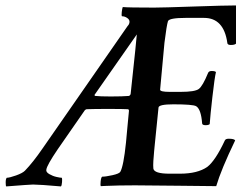

<svg xmlns="http://www.w3.org/2000/svg" viewBox="-82 -668 909 692"><path d="M473.6 -640.6Q502.9 -640.6 615.7 -644.5Q728.5 -648.4 768.6 -648.4V-510.7Q763.7 -505.9 750 -505.9Q737.3 -505.9 737.3 -513.7Q724.6 -603.5 653.3 -603.5H586.9Q528.3 -603.5 523.4 -591.8Q518.6 -577.1 510.7 -513.7L495.1 -344.7Q495.1 -336.9 529.3 -336.9H569.3Q620.1 -336.9 634.3 -347.2Q648.4 -357.4 668 -405.3Q670.9 -412.1 680.7 -412.1Q693.4 -412.1 696.3 -408.2Q691.4 -387.7 683.6 -319.3Q675.8 -251 673.8 -220.7Q669.9 -216.8 659.2 -216.8Q646.5 -216.8 646.5 -223.6Q642.6 -274.4 625 -285.2Q613.3 -292 543 -292Q490.2 -292 489.3 -280.3L475.6 -144.5Q475.6 -143.6 473.6 -124Q471.7 -104.5 470.7 -87.9Q469.7 -71.3 470.7 -60.5Q473.6 -42 529.3 -42H566.4Q629.9 -42 665 -66.4Q694.3 -88.9 728.5 -162.1Q731.4 -168 742.2 -168Q761.7 -168 765.6 -162.1Q714.8 -56.6 697.3 2.9Q671.9 2.9 566.4 1.5Q460.9 0 404.3 0Q377 0 347.7 0.5Q318.4 1 300.3 2Q282.2 2.9 281.2 2.9Q279.3 -1 280.8 -14.6Q282.2 -28.3 286.1 -31.2Q298.8 -31.2 323.2 -36.6Q347.7 -42 351.6 -48.8Q363.3 -69.3 372.1 -154.3Q373 -164.1 377.4 -211.9Q381.8 -259.8 382.8 -268.6Q382.8 -274.4 377.9 -274.4Q363.3 -275.4 305.7 -275.4Q259.8 -275.4 230.5 -274.4Q227.5 -274.4 223.6 -270.5Q135.7 -143.6 126 -129.9Q86.9 -72.3 85 -56.6Q83 -47.9 95.7 -40.5Q108.4 -33.2 121.6 -30.3Q134.8 -27.3 140.6 -27.3Q142.6 -24.4 141.6 -11.7Q140.6 1 137.7 3.9Q60.5 -2.9 37.1 -2.9Q27.3 -2.9 -59.6 3.9Q-61.5 2 -61.5 -10.7Q-61.5 -23.4 -57.6 -27.3Q-47.9 -27.3 -24.4 -35.6Q-1 -43.9 7.8 -52.7Q37.1 -83 71.3 -132.8L377.9 -574.2Q384.8 -581.1 384.8 -589.8Q384.8 -597.7 376 -603.5Q367.2 -609.4 357.4 -609.4Q355.5 -612.3 356.9 -625Q358.4 -637.7 360.4 -642.6Q379.9 -640.6 473.6 -640.6ZM411.1 -543.9 258.8 -326.2Q258.8 -322.3 260.7 -322.3Q278.3 -320.3 317.4 -320.3Q360.4 -320.3 383.8 -322.3L388.7 -328.1Q411.1 -536.1 411.1 -543.9Z"/></svg>

Font: Crimson
Style: SemiboldItalic
Weight: 600
Italic angle: -11°
Version: Version 0.8 ; ttfautohint (v1.00) -l 8 -r 50 -G 200 -x 14 -D